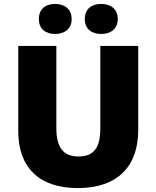

<svg xmlns="http://www.w3.org/2000/svg" viewBox="-20 -948 797 978"><path d="M178 -851C178 -799 214 -775 261 -775C306 -775 345 -799 345 -851C345 -904 306 -928 261 -928C214 -928 178 -904 178 -851ZM412 -851C412 -799 448 -775 496 -775C541 -775 580 -799 580 -851C580 -904 541 -928 496 -928C448 -928 412 -904 412 -851ZM684 -284V-714H491V-296C491 -194 458 -151 379 -151C305 -151 267 -194 267 -295V-714H73V-280C73 -95 179 10 376 10C582 10 684 -104 684 -284Z"/></svg>

Font: Noto Sans Sinhala Black
Style: Regular
Weight: 900
Designer: Jelle Bosma - Monotype Design Team
Foundry: Monotype Imaging Inc.
Version: Version 2.006